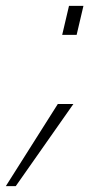

<svg xmlns="http://www.w3.org/2000/svg" viewBox="-45 -486 385 662"><path d="M169.4 -365.7 192.9 -465.8H242.7L219.2 -365.7ZM-24.9 155.8 154.3 -127.4H208L9.3 155.8Z"/></svg>

Font: HK Grotesk Light Legacy Italic
Style: Regular
Weight: 300
Italic angle: -13°
Designer: Alfredo Marco Pradil
Foundry: Hanken Design Co.
Version: Version 2.022;PS 002.022;hotconv 1.0.88;makeotf.lib2.5.64775